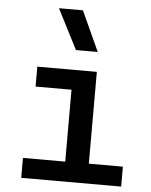

<svg xmlns="http://www.w3.org/2000/svg" viewBox="-55 -841 696 886"><g transform="rotate(5 293.0 -397.5)"><path d="M76.7 0V-92.3H272.5V-425.3H106V-517.6H381.8V-92.3H539.6V0ZM276.9 -609.4 182.1 -794.9H293L377.9 -609.4Z"/></g></svg>

Font: Caskaydia Cove Medium
Style: Regular
Weight: 500
Monospace: yes
Designer: Aaron Bell
Foundry: Saja Typeworks
Version: Version 4.300; ttfautohint (v1.8.3)